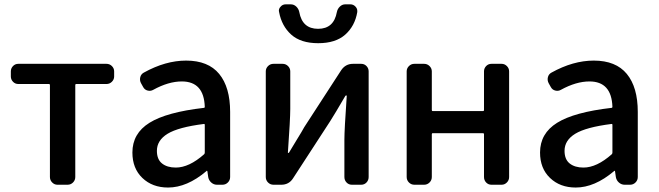

<svg xmlns="http://www.w3.org/2000/svg" viewBox="-20 -840 2995 873"><path d="M241.2 0Q227.5 0 217.3 -10.3Q207 -20.5 207 -35.2V-453.1Q207 -458 202.1 -458H63.5Q48.8 -458 39.1 -468.3Q29.3 -478.5 29.3 -492.2V-515.6Q29.3 -529.3 39.1 -539.6Q48.8 -549.8 63.5 -549.8H463.9Q478.5 -549.8 488.8 -539.6Q499 -529.3 499 -515.6V-492.2Q499 -478.5 488.8 -468.3Q478.5 -458 463.9 -458H326.2Q322.3 -458 322.3 -453.1V-35.2Q322.3 -20.5 312 -10.3Q301.8 0 287.1 0Z M744.1 12.7Q672.9 12.7 627.4 -30.8Q582 -74.2 582 -146.5Q582 -233.4 659.7 -281.7Q737.3 -330.1 907.2 -349.6Q911.1 -349.6 911.1 -354.5Q907.2 -469.7 806.6 -469.7Q746.1 -469.7 676.8 -431.6Q665 -424.8 651.4 -428.2Q637.7 -431.6 630.9 -444.3L621.1 -461.9Q614.3 -474.6 617.7 -488.8Q621.1 -502.9 633.8 -509.8Q732.4 -564.5 826.2 -564.5Q926.8 -564.5 976.6 -503.9Q1026.4 -443.4 1026.4 -331.1V-35.2Q1026.4 -20.5 1016.1 -10.3Q1005.9 0 991.2 0H966.8Q952.1 0 940.9 -9.8Q929.7 -19.5 926.8 -34.2L922.9 -61.5Q921.9 -63.5 920.4 -63.5Q918.9 -63.5 918 -61.5Q830.1 12.7 744.1 12.7ZM779.3 -78.1Q839.8 -78.1 908.2 -138.7Q911.1 -141.6 911.1 -146.5V-272.5Q911.1 -276.4 908.2 -276.4Q907.2 -276.4 907.2 -276.4Q791 -261.7 742.2 -231.9Q693.4 -202.1 693.4 -154.3Q693.4 -115.2 716.8 -96.7Q740.2 -78.1 779.3 -78.1Z M1223.6 0Q1209 0 1198.7 -10.3Q1188.5 -20.5 1188.5 -35.2V-515.6Q1188.5 -529.3 1198.7 -539.6Q1209 -549.8 1223.6 -549.8H1264.6Q1279.3 -549.8 1289.6 -539.6Q1299.8 -529.3 1299.8 -515.6V-344.7Q1299.8 -298.8 1289.1 -147.5Q1288.1 -144.5 1291 -144.5Q1293.9 -144.5 1294.9 -147.5Q1303.7 -163.1 1329.1 -204.1Q1354.5 -245.1 1363.3 -261.7L1531.2 -520.5Q1550.8 -549.8 1585 -549.8H1622.1Q1636.7 -549.8 1646.5 -539.6Q1656.2 -529.3 1656.2 -515.6V-35.2Q1656.2 -20.5 1646.5 -10.3Q1636.7 0 1622.1 0H1580.1Q1565.4 0 1555.7 -10.3Q1545.9 -20.5 1545.9 -35.2V-205.1Q1545.9 -250 1556.6 -403.3Q1556.6 -406.2 1554.2 -406.2Q1551.8 -406.2 1549.8 -403.3Q1502 -321.3 1481.4 -289.1L1312.5 -29.3Q1293.9 0 1258.8 0ZM1249 -785.2Q1248 -788.1 1248 -791Q1248 -801.8 1255.9 -809.6Q1264.6 -820.3 1279.3 -820.3H1301.8Q1316.4 -820.3 1327.1 -810.1Q1337.9 -799.8 1340.8 -785.2Q1354.5 -709 1426.3 -709Q1498 -709 1511.7 -785.2Q1514.6 -799.8 1525.4 -810.1Q1536.1 -820.3 1549.8 -820.3H1573.2Q1586.9 -820.3 1596.7 -809.6Q1604.5 -800.8 1604.5 -791Q1604.5 -788.1 1604.5 -785.2Q1593.8 -721.7 1549.8 -682.6Q1505.9 -643.6 1426.8 -643.6Q1347.7 -643.6 1304.2 -682.6Q1260.7 -721.7 1249 -785.2Z M1864.3 0Q1849.6 0 1839.4 -10.3Q1829.1 -20.5 1829.1 -35.2V-515.6Q1829.1 -529.3 1839.4 -539.6Q1849.6 -549.8 1864.3 -549.8H1908.2Q1922.9 -549.8 1933.1 -539.6Q1943.4 -529.3 1943.4 -515.6V-339.8Q1943.4 -335 1947.3 -335H2175.8Q2180.7 -335 2180.7 -339.8V-515.6Q2180.7 -529.3 2190.4 -539.6Q2200.2 -549.8 2214.8 -549.8H2260.7Q2274.4 -549.8 2284.7 -539.6Q2294.9 -529.3 2294.9 -515.6V-35.2Q2294.9 -20.5 2284.7 -10.3Q2274.4 0 2260.7 0H2214.8Q2200.2 0 2190.4 -10.3Q2180.7 -20.5 2180.7 -35.2V-229.5Q2180.7 -234.4 2175.8 -234.4H1947.3Q1943.4 -234.4 1943.4 -229.5V-35.2Q1943.4 -20.5 1933.1 -10.3Q1922.9 0 1908.2 0Z M2597.7 12.7Q2526.4 12.7 2481 -30.8Q2435.5 -74.2 2435.5 -146.5Q2435.5 -233.4 2513.2 -281.7Q2590.8 -330.1 2760.7 -349.6Q2764.6 -349.6 2764.6 -354.5Q2760.7 -469.7 2660.2 -469.7Q2599.6 -469.7 2530.3 -431.6Q2518.6 -424.8 2504.9 -428.2Q2491.2 -431.6 2484.4 -444.3L2474.6 -461.9Q2467.8 -474.6 2471.2 -488.8Q2474.6 -502.9 2487.3 -509.8Q2585.9 -564.5 2679.7 -564.5Q2780.3 -564.5 2830.1 -503.9Q2879.9 -443.4 2879.9 -331.1V-35.2Q2879.9 -20.5 2869.6 -10.3Q2859.4 0 2844.7 0H2820.3Q2805.7 0 2794.4 -9.8Q2783.2 -19.5 2780.3 -34.2L2776.4 -61.5Q2775.4 -63.5 2773.9 -63.5Q2772.5 -63.5 2771.5 -61.5Q2683.6 12.7 2597.7 12.7ZM2632.8 -78.1Q2693.4 -78.1 2761.7 -138.7Q2764.6 -141.6 2764.6 -146.5V-272.5Q2764.6 -276.4 2761.7 -276.4Q2760.7 -276.4 2760.7 -276.4Q2644.5 -261.7 2595.7 -231.9Q2546.9 -202.1 2546.9 -154.3Q2546.9 -115.2 2570.3 -96.7Q2593.8 -78.1 2632.8 -78.1Z"/></svg>

Font: Gen Jyuu GothicL Medium
Style: Regular
Weight: 500
Designer: [Source Han Sans]
Ryoko NISHIZUKA  (kana & ideographs); Paul D. Hunt (Latin, Greek & Cyrillic); Wenlong ZHANG  (bopomofo
Version: Version 1.002.20150607